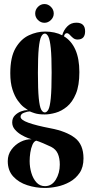

<svg xmlns="http://www.w3.org/2000/svg" viewBox="-20 -683 459 952"><path d="M203 249Q157.5 249 115 235.2Q72.5 221.5 45.5 192Q18.5 162.5 18.5 116Q18.5 83.5 36.8 58.8Q55 34 82.2 20.2Q109.5 6.5 137 7.5Q133.5 7 118.5 1.5Q103.5 -4 85.5 -14.5Q67.5 -25 54 -40.5Q40.5 -56 40.5 -76Q40.5 -97.5 54 -111Q67.5 -124.5 84.8 -130.8Q102 -137 114 -137Q118.5 -137 119.5 -136.5Q112 -141 97.5 -152.2Q83 -163.5 67.8 -184.8Q52.5 -206 41.8 -239.2Q31 -272.5 31 -320Q31 -399.5 57.2 -444.5Q83.5 -489.5 123.2 -508Q163 -526.5 203.5 -526.5Q252.5 -526.5 288.5 -508Q295.5 -533.5 313.5 -552Q331.5 -570.5 358.5 -570.5Q402 -570.5 402 -528Q402 -487 364.5 -487Q351.5 -487 342.2 -494.8Q333 -502.5 325.8 -510.5Q318.5 -518.5 311.5 -518.5Q301.5 -518.5 297 -503Q334 -481 353.8 -436.5Q373.5 -392 373.5 -325.5Q373.5 -259 356.2 -217.8Q339 -176.5 312 -154.2Q285 -132 255.5 -123.8Q226 -115.5 202 -115.5Q171 -115.5 152.5 -121.5Q134 -127.5 129.5 -130Q128.5 -130.5 126 -130.5Q117 -130.5 99.5 -124.2Q82 -118 82 -104Q82 -88.5 120.8 -74.5Q159.5 -60.5 230 -47Q307.5 -32.5 350.8 0.2Q394 33 394 102.5Q394 146 374.8 174.2Q355.5 202.5 325.8 219Q296 235.5 263.2 242.2Q230.5 249 203 249ZM202 -125.5Q212 -125.5 219.8 -139.5Q227.5 -153.5 231.8 -196Q236 -238.5 236 -323.5Q236 -402.5 231.8 -444.2Q227.5 -486 219.8 -501.2Q212 -516.5 202.5 -516.5Q192 -516.5 184.2 -501.2Q176.5 -486 172.2 -444Q168 -402 168 -322Q168 -238.5 172.2 -196.2Q176.5 -154 184.2 -139.8Q192 -125.5 202 -125.5ZM203 240Q237 240 256.8 207.5Q276.5 175 276.5 133Q276.5 101.5 266.8 79.2Q257 57 233.5 45Q219 38 194.5 27.5Q170 17 159.5 14.5Q148 18 140.8 35Q133.5 52 130.2 74Q127 96 127 115.5Q127 146 135.5 174.5Q144 203 160.8 221.5Q177.5 240 203 240ZM200.5 -570Q182 -570 168.2 -583.8Q154.5 -597.5 154.5 -616Q154.5 -635 168.2 -649Q182 -663 200.5 -663Q218.5 -663 232.5 -649Q246.5 -635 246.5 -616Q246.5 -597.5 232.5 -583.8Q218.5 -570 200.5 -570Z"/></svg>

Font: Imbue 100pt ExtraBold
Style: Regular
Weight: 800
Designer: Tyler Finck
Foundry: Etcetera Type Company
Version: Version 1.102; ttfautohint (v1.8.3)